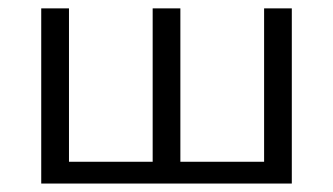

<svg xmlns="http://www.w3.org/2000/svg" viewBox="-20 -434 788 454"><path d="M109.8 0V-51.5H374.9V0ZM77.5 0V-414.2H143.1V0ZM604.5 0V-414.2H670V0ZM372.2 0V-51.5H637.3V0ZM341 0V-414.2H406.5V0Z"/></svg>

Font: Ysabeau
Style: Bold
Weight: 700
Designer: Christian Thalmann (Catharsis Fonts)
Version: Version 2.000;gftools[0.9.27.dev2+g8671c4b]